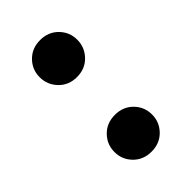

<svg xmlns="http://www.w3.org/2000/svg" viewBox="-178 -594 679 679"><g transform="rotate(-45 161.0 -255.0)"><path d="M67 -442Q67 -480 93.5 -507Q120 -534 161 -534Q202 -534 228.5 -507Q255 -480 255 -442Q255 -404 228.5 -376.5Q202 -349 161 -349Q120 -349 93.5 -376.5Q67 -404 67 -442ZM67 -68Q67 -106 93.5 -133Q120 -160 161 -160Q202 -160 228.5 -133Q255 -106 255 -68Q255 -30 228.5 -3Q202 24 161 24Q120 24 93.5 -3Q67 -30 67 -68Z"/></g></svg>

Font: Jost*
Style: Bold
Weight: 700
Version: Version 3.7